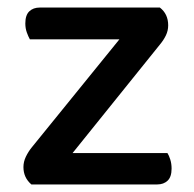

<svg xmlns="http://www.w3.org/2000/svg" viewBox="-20 -488 512 508"><path d="M63 0Q42 -18 42 -46Q42 -60 48.5 -73.5Q55 -87 64 -98L296 -384H59Q55 -391 51 -402Q47 -413 47 -426Q47 -448 57.5 -458Q68 -468 85 -468H403Q425 -451 425 -421Q425 -407 419 -394.5Q413 -382 403 -370L172 -83H423Q427 -77 430.5 -66Q434 -55 434 -42Q434 -20 423.5 -10Q413 0 396 0Z"/></svg>

Font: Baloo Thambi 2 Medium
Style: Regular
Weight: 500
Designer: Aadarsh Rajan and Ek Type
Foundry: Ek Type
Version: Version 1.640;hotconv 1.0.111;makeotfexe 2.5.65597; ttfautoh